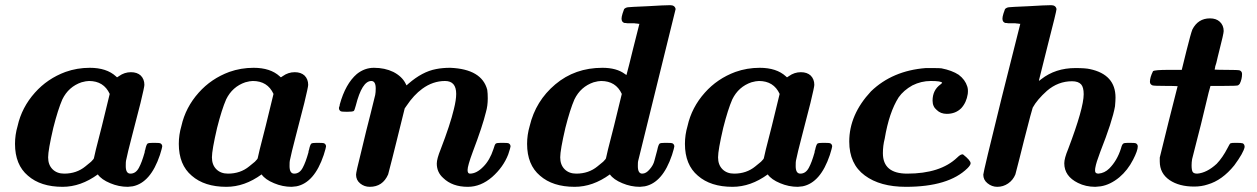

<svg xmlns="http://www.w3.org/2000/svg" viewBox="-20 -714 4858 742"><path d="M88 -35Q38 -77 38 -158Q38 -193 48 -227Q64 -299 115 -356Q163 -410 233 -436Q278 -452 327 -452Q392 -452 428 -419Q432 -414 434 -416L440 -420Q461 -435 486 -435Q510 -435 524 -422Q538 -408 538 -386Q538 -378 523 -316Q517 -293 489 -184Q473 -123 467 -93Q466 -89 466 -72Q466 -43 484 -43Q505 -43 517 -66Q528 -86 539 -125Q539 -126 539.5 -129.5Q540 -133 541 -134Q545 -154 550 -159Q554 -162 571 -162H576Q596 -162 600 -160Q607 -156 607 -148Q607 -144 598 -115Q562 -8 493 6Q477 8 474 8Q439 8 406 -6Q372 -20 358 -40Q292 8 222 8Q137 8 88 -35ZM404 -351Q381 -401 324 -401Q313 -401 295 -396Q245 -379 221 -330Q204 -291 186 -220Q166 -134 166 -106Q166 -77 183 -60Q200 -43 228 -43Q276 -43 310 -71Q318 -77 332 -89Q343 -100 343 -103Q343 -108 374 -228Z M721 -35Q671 -77 671 -158Q671 -193 681 -227Q697 -299 748 -356Q796 -410 866 -436Q911 -452 960 -452Q1025 -452 1061 -419Q1065 -414 1067 -416L1073 -420Q1094 -435 1119 -435Q1143 -435 1157 -422Q1171 -408 1171 -386Q1171 -378 1156 -316Q1150 -293 1122 -184Q1106 -123 1100 -93Q1099 -89 1099 -72Q1099 -43 1117 -43Q1138 -43 1150 -66Q1161 -86 1172 -125Q1172 -126 1172.5 -129.5Q1173 -133 1174 -134Q1178 -154 1183 -159Q1187 -162 1204 -162H1209Q1229 -162 1233 -160Q1240 -156 1240 -148Q1240 -144 1231 -115Q1195 -8 1126 6Q1110 8 1107 8Q1072 8 1039 -6Q1005 -20 991 -40Q925 8 855 8Q770 8 721 -35ZM1037 -351Q1014 -401 957 -401Q946 -401 928 -396Q878 -379 854 -330Q837 -291 819 -220Q799 -134 799 -106Q799 -77 816 -60Q833 -43 861 -43Q909 -43 943 -71Q951 -77 965 -89Q976 -100 976 -103Q976 -108 1007 -228Z M1356 -39Q1356 -49 1375 -124Q1397 -217 1412 -274L1430 -347Q1432 -357 1432 -372Q1432 -401 1415 -401Q1379 -401 1355 -306Q1350 -287 1347 -285Q1342 -282 1321 -282Q1301 -282 1297 -284Q1290 -288 1290 -296V-298Q1290 -299 1291 -301Q1292 -303 1292 -304Q1293 -306 1293 -310Q1315 -390 1359 -428Q1389 -452 1425 -452Q1467 -452 1500 -436Q1533 -419 1547 -392L1551 -384L1559 -391Q1612 -437 1665 -447Q1690 -452 1720 -452Q1842 -447 1863 -367Q1865 -353 1865 -334Q1865 -305 1858 -281Q1845 -227 1807 -127Q1787 -73 1787 -57Q1787 -43 1796 -43Q1822 -43 1848 -70Q1873 -95 1887 -138Q1892 -156 1896 -159Q1900 -162 1916 -162H1922Q1942 -162 1946 -160Q1953 -156 1953 -148Q1953 -144 1944 -117Q1925 -68 1882 -30Q1838 8 1788 8Q1728 8 1693 -26Q1668 -48 1668 -82Q1668 -100 1683 -137Q1720 -233 1734 -292Q1743 -328 1743 -351Q1743 -401 1700 -401Q1653 -401 1612 -371Q1579 -347 1551 -305L1544 -295L1513 -170Q1504 -134 1496 -102Q1488 -70 1484 -55.5Q1480 -41 1480 -40Q1459 8 1409 8Q1388 8 1372 -5Q1356 -18 1356 -39Z M2067 -35Q2017 -77 2017 -158Q2017 -193 2027 -227Q2050 -324 2126 -388Q2202 -452 2308 -452Q2363 -452 2395 -428L2401 -424Q2410 -457 2426 -523L2451 -622H2447Q2445 -622 2442 -623Q2436 -623 2432 -624H2420H2409Q2402 -624 2399 -625H2394Q2382 -628 2382 -642Q2382 -649 2386 -662Q2391 -677 2392 -679Q2398 -685 2407 -686Q2412 -687 2483 -690Q2548 -694 2570 -694Q2588 -694 2591 -679L2446 -91Q2445 -88 2445 -72Q2445 -43 2462 -43Q2477 -43 2491 -60Q2505 -76 2509 -93Q2515 -114 2520 -134Q2524 -154 2529 -159Q2533 -162 2550 -162H2555Q2575 -162 2579 -160Q2586 -156 2586 -148Q2586 -144 2577 -115Q2541 -8 2472 6Q2456 8 2453 8Q2418 8 2385 -6Q2351 -20 2337 -40Q2271 8 2201 8Q2116 8 2067 -35ZM2383 -351Q2360 -401 2303 -401Q2292 -401 2274 -396Q2224 -379 2200 -330Q2183 -291 2165 -220Q2145 -134 2145 -106Q2145 -77 2162 -60Q2179 -43 2207 -43Q2255 -43 2289 -71Q2297 -77 2311 -89Q2322 -100 2322 -103Q2322 -108 2353 -228Z M2677 -35Q2627 -77 2627 -158Q2627 -193 2637 -227Q2653 -299 2704 -356Q2752 -410 2822 -436Q2867 -452 2916 -452Q2981 -452 3017 -419Q3021 -414 3023 -416L3029 -420Q3050 -435 3075 -435Q3099 -435 3113 -422Q3127 -408 3127 -386Q3127 -378 3112 -316Q3106 -293 3078 -184Q3062 -123 3056 -93Q3055 -89 3055 -72Q3055 -43 3073 -43Q3094 -43 3106 -66Q3117 -86 3128 -125Q3128 -126 3128.5 -129.5Q3129 -133 3130 -134Q3134 -154 3139 -159Q3143 -162 3160 -162H3165Q3185 -162 3189 -160Q3196 -156 3196 -148Q3196 -144 3187 -115Q3151 -8 3082 6Q3066 8 3063 8Q3028 8 2995 -6Q2961 -20 2947 -40Q2881 8 2811 8Q2726 8 2677 -35ZM2993 -351Q2970 -401 2913 -401Q2902 -401 2884 -396Q2834 -379 2810 -330Q2793 -291 2775 -220Q2755 -134 2755 -106Q2755 -77 2772 -60Q2789 -43 2817 -43Q2865 -43 2899 -71Q2907 -77 2921 -89Q2932 -100 2932 -103Q2932 -108 2963 -228Z M3322 -36Q3262 -80 3262 -167Q3262 -271 3346 -361Q3429 -441 3558 -451H3574Q3614 -451 3618 -450Q3659 -442 3685 -425Q3710 -406 3718 -380Q3722 -369 3720 -351Q3715 -318 3695 -296Q3673 -274 3639 -274Q3615 -274 3600 -289Q3584 -302 3584 -325Q3584 -366 3615 -388Q3622 -394 3621 -394Q3618 -401 3577 -401Q3540 -401 3506 -384Q3472 -365 3453 -338Q3416 -280 3399 -178Q3392 -151 3392 -122Q3392 -43 3486 -43Q3614 -43 3679 -105Q3694 -120 3702 -117Q3731 -94 3731 -83Q3731 -76 3719 -64Q3646 8 3481 8Q3381 8 3322 -36Z M4158 -388Q4147 -400 4123 -400Q4069 -400 4026 -363Q3988 -329 3971 -298Q3969 -295 3937 -170Q3928 -134 3920 -102Q3912 -70 3908 -55.5Q3904 -41 3904 -40Q3895 -18 3876 -5Q3857 8 3834 8Q3813 8 3796 -6Q3780 -19 3780 -39Q3780 -49 3851 -336L3923 -622H3919Q3917 -622 3914 -623Q3908 -623 3904 -624H3892H3881Q3874 -624 3871 -625H3866Q3854 -628 3854 -642Q3854 -649 3858 -662Q3863 -677 3864 -679Q3870 -685 3879 -686Q3884 -687 3955 -690Q4020 -694 4042 -694Q4060 -694 4063 -679Q4063 -671 4029 -539L3995 -403Q3995 -400 4004 -408Q4059 -451 4136 -451Q4175 -451 4192 -447Q4291 -426 4291 -337Q4291 -325 4289 -303Q4279 -246 4232 -127Q4216 -85 4213 -66Q4212 -63 4212 -54Q4212 -43 4225 -43Q4249 -45 4267 -63Q4297 -93 4312 -140Q4316 -156 4321 -159Q4324 -162 4340 -162H4346Q4366 -162 4370 -160Q4377 -156 4377 -148Q4377 -132 4359 -97Q4338 -56 4306 -29Q4271 0 4234 6Q4218 8 4213 8Q4176 8 4146 -7Q4093 -33 4093 -83Q4093 -102 4108 -138Q4168 -296 4168 -350Q4168 -377 4158 -388Z M4500 -18Q4462 -44 4462 -90V-105L4496 -243L4531 -381Q4516 -382 4485 -382Q4440 -382 4434 -384Q4424 -388 4424 -398Q4424 -415 4436 -439Q4443 -444 4496 -444H4547L4565 -517Q4582 -585 4588 -600Q4610 -643 4656 -643Q4680 -643 4694 -630Q4709 -616 4709 -594Q4709 -584 4691 -514Q4689 -508 4686.5 -496Q4684 -484 4683 -481Q4682 -476 4680.5 -470.5Q4679 -465 4677.5 -461Q4676 -457 4676 -454L4674 -445Q4689 -444 4720 -444Q4765 -444 4771 -442Q4780 -438 4780 -428Q4780 -408 4771 -390Q4769 -388 4767 -386L4764 -384Q4758 -382 4709 -382H4658Q4653 -367 4639 -307Q4633 -280 4621 -232.5Q4609 -185 4605 -170Q4588 -102 4587 -99Q4585 -87 4585 -75Q4585 -57 4589 -50Q4593 -43 4607 -43Q4644 -46 4682 -81Q4705 -105 4724 -142Q4732 -158 4735 -160Q4739 -162 4753 -162H4759Q4777 -162 4783 -160Q4790 -156 4790 -146Q4786 -124 4750 -75Q4703 -17 4647 -1Q4623 7 4595 7Q4537 7 4500 -18Z"/></svg>

Font: KaTeX_Math
Style: Bold Italic
Weight: 700
Version: Version